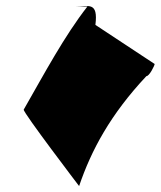

<svg xmlns="http://www.w3.org/2000/svg" viewBox="-20 -642 542 648"><path d="M60 -272C58 -262 247 -14 247 -14C288 -135 353 -256 474 -385C484 -385 501 -419 502 -426L302 -558C312 -638 278 -620 236 -620H275C197 -520 131 -396 60 -272Z"/></svg>

Font: Ampere
Style: UltCndIta
Weight: 400
Version: Version 1